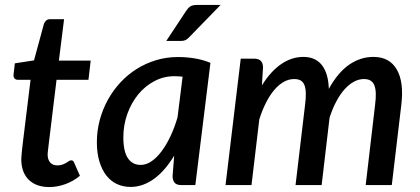

<svg xmlns="http://www.w3.org/2000/svg" viewBox="-20 -748 1698 776"><path d="M66 -100.5Q66 -104 66.2 -108.8Q66.5 -113.5 67.2 -122.5Q68 -131.5 69.5 -146.5Q71 -161.5 74 -185L103.5 -425.5H52Q43.5 -425.5 38.5 -431.2Q33.5 -437 35 -448.5L40 -492L117.5 -504L157.5 -651.5Q160.5 -660 166.8 -665.2Q173 -670.5 182 -670.5H239L218 -503H346.5L337.5 -425.5H208.5L180 -191Q177.5 -170.5 176 -158.2Q174.5 -146 173.8 -138.8Q173 -131.5 172.8 -128.8Q172.5 -126 172.5 -124.5Q172.5 -102.5 183 -91Q193.5 -79.5 212 -79.5Q224 -79.5 232.5 -82.8Q241 -86 247.5 -89.8Q254 -93.5 258.5 -96.8Q263 -100 267 -100Q272.5 -100 275 -97.8Q277.5 -95.5 280 -90L303 -37.5Q276.5 -15.5 244.2 -3.8Q212 8 179 8Q127.5 8 97.5 -20.2Q67.5 -48.5 66 -100.5Z M718 -438Q709.5 -439 701.2 -439.5Q693 -440 684.5 -440Q641.5 -440 603.8 -420Q566 -400 538.2 -366Q510.5 -332 494.5 -287.2Q478.5 -242.5 478.5 -193Q478.5 -136 496.8 -108.8Q515 -81.5 548.5 -81.5Q571 -81.5 592.5 -96.2Q614 -111 633.2 -136.8Q652.5 -162.5 669 -197.5Q685.5 -232.5 697.5 -273.5ZM684 -119Q666.5 -90 646.8 -66.8Q627 -43.5 605 -27Q583 -10.5 558.5 -1.5Q534 7.5 507.5 7.5Q478 7.5 453 -4Q428 -15.5 410 -38.5Q392 -61.5 381.8 -95.2Q371.5 -129 371.5 -173.5Q371.5 -219 383 -262.2Q394.5 -305.5 415.5 -343.8Q436.5 -382 466 -414Q495.5 -446 532 -469Q568.5 -492 610.8 -504.8Q653 -517.5 699.5 -517.5Q733 -517.5 766 -512.2Q799 -507 830.5 -494L769.5 0H713Q692.5 0 685 -10.5Q677.5 -21 677.5 -36.5ZM871.5 -728 745.5 -598.5Q737 -589.5 729.8 -586Q722.5 -582.5 711 -582.5H652L732 -703.5Q740 -716 749.2 -722Q758.5 -728 775.5 -728Z M891.5 0 953 -511H1007Q1024.5 -511 1033.8 -502.2Q1043 -493.5 1043 -475L1038.5 -403Q1074.5 -460.5 1116.8 -489.2Q1159 -518 1206 -518Q1255 -518 1281 -484.8Q1307 -451.5 1309 -389Q1346 -455.5 1391.5 -486.8Q1437 -518 1489 -518Q1554 -518 1583.5 -467.5Q1613 -417 1602 -324.5L1563.5 0H1458L1496 -324.5Q1499.5 -351.5 1498.8 -371.2Q1498 -391 1492.8 -403.8Q1487.5 -416.5 1477.2 -422.5Q1467 -428.5 1450.5 -428.5Q1430.5 -428.5 1410.8 -418Q1391 -407.5 1373 -387.5Q1355 -367.5 1339.5 -338.5Q1324 -309.5 1312 -272.5L1280 0H1174.5L1213 -324.5Q1216.5 -351.5 1216 -371.2Q1215.5 -391 1210.5 -403.8Q1205.5 -416.5 1195.5 -422.5Q1185.5 -428.5 1169 -428.5Q1147 -428.5 1127 -417.2Q1107 -406 1089 -385Q1071 -364 1055.5 -333.8Q1040 -303.5 1028 -265.5L996.5 0Z"/></svg>

Font: Lato SemiBold
Style: Italic
Weight: 600
Italic angle: -7°
Designer: Lukasz Dziedzic with Adam Twardoch and Botio Nikoltchev
Foundry: tyPoland Lukasz Dziedzic
Version: Version 2.015; 2015-08-06; http://www.latofonts.com/